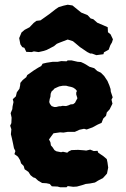

<svg xmlns="http://www.w3.org/2000/svg" viewBox="-20 -770 534 811"><path d="M234 21 223 18 199 17 190 7 176 4 158 3 141 -7 129 -18 120 -21 109 -30 100 -44 84 -55 80 -69 69 -80 65 -93 56 -108 41 -119 45 -132 39 -144 35 -164 30 -187 26 -203 28 -224 23 -239 28 -250 29 -273 25 -292 32 -309 33 -320 37 -339 34 -351 47 -363 51 -380 62 -395 65 -409 66 -420 76 -432 91 -444 95 -453 108 -462 122 -472 141 -484 154 -491 160 -501 177 -505 203 -509H224L239 -512L261 -511L266 -515H282L308 -509L322 -508L335 -502L347 -495L358 -488L378 -482L391 -470L406 -463L420 -449L426 -440L434 -428L442 -409L447 -394L448 -383L456 -359L451 -349L455 -332L450 -322L443 -308L431 -295L428 -281L416 -269L409 -251L393 -244L371 -232L346 -223L335 -226L316 -222L296 -213H281H266L248 -210L234 -211L206 -207L197 -195L187 -181L193 -169L195 -156L202 -148L210 -136L218 -131L238 -127L246 -129L264 -125L271 -131L282 -136L310 -137L336 -135L344 -134L361 -138L376 -132L392 -133L395 -125L417 -110L431 -98L434 -84L437 -62L432 -37L426 -30L415 -18L394 -7L381 1L360 5L342 7L327 12L305 18L289 19L266 16L261 21ZM209 -318H217L229 -321H236L244 -323L259 -322L269 -325L278 -329L289 -330L297 -336L301 -344L307 -355L302 -371V-379L305 -386L298 -394L289 -400L280 -403L270 -405L259 -408H246L230 -405L223 -402L210 -396L205 -390L198 -384L194 -374L193 -361L190 -352L188 -339L191 -331L198 -322ZM91 -551 83 -568 74 -571 66 -583 61 -609 71 -633 84 -644 105 -655 122 -673 134 -682 151 -684 168 -696 189 -711 216 -732 228 -740 248 -746 266 -750 286 -747 307 -730 323 -717 350 -706 363 -692 374 -689 391 -674 417 -663 435 -655 436 -634 447 -625 457 -604 453 -591 446 -579 439 -560 419 -549 417 -541 387 -537 368 -544H361L349 -550L318 -571L299 -587L288 -596L266 -603L232 -590L220 -585L208 -575L177 -559L165 -555L143 -550L123 -553L114 -550Z"/></svg>

Font: Winky Rough
Style: Bold
Weight: 700
Designer: Simon Atzbach
Foundry: typofactur
Version: Version 1.206; ttfautohint (v1.8.4.7-5d5b)